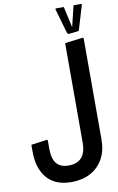

<svg xmlns="http://www.w3.org/2000/svg" viewBox="-125 -1063 836 1358"><g transform="rotate(-10 292.5 -383.5)"><path d="M400 -212V-745L532 -761L535 -753V-212ZM275 231Q160 231 100 162Q40 93 40 -29H160Q160 44 188.5 78Q217 112 275 112Q337 112 368.5 76.5Q400 41 400 -29H535Q535 52 502 110.5Q469 169 410.5 200Q352 231 275 231ZM40 -29V-78L157 -94L160 -86V-29ZM400 -29V-346L532 -362L535 -354V-29ZM435 -804 426 -812 374 -993 377 -998H435L471 -836L466 -837L505 -998H561L564 -993L510 -813Z"/></g></svg>

Font: Fustat ExtraBold
Style: Regular
Weight: 800
Designer: Mohamed Gaber, Khaled Hosny, Laura Garcia Mut
Foundry: Kief Type Foundry, Alif Type Foundry, Hard Type Foundry
Version: Version 1.007